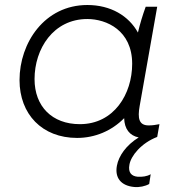

<svg xmlns="http://www.w3.org/2000/svg" viewBox="-20 -547 711 767"><path d="M329 -527C158 -527 58 -376 58 -227C58 -91 148 4 288 4C359 4 426 -24 476 -75C477 -32 498 -5 534 2C484 33 454 76 447 115C438 163 463 195 516 200C537 202 560 197 576 188L582 149C567 158 548 160 530 159C506 157 491 143 497 111C503 75 545 24 608 0L617 -51C602 -48 589 -46 574 -46C535 -46 529 -74 538 -124L608 -520H562C550 -487 539 -451 531 -417C494 -484 422 -527 329 -527ZM329 -471C405 -471 508 -426 508 -292C508 -172 436 -51 299 -51C188 -51 118 -122 118 -231C118 -352 193 -471 329 -471Z"/></svg>

Font: Fixel Display 20240404 Light
Style: Italic
Weight: 300
Italic angle: -10°
Designer: AlfaBravo + MacPaw
Foundry: Kyrylo Tkachov, Marchela Mozhyna, Serhii Makarenko, Maria Weinstein, Zakhar Kryvoshyya
Version: Version 1.211;Glyphs 3.2 (3225)